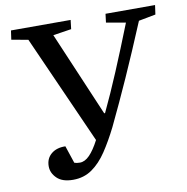

<svg xmlns="http://www.w3.org/2000/svg" viewBox="-81 -788 857 878"><g transform="rotate(-10 348.0 -349.0)"><path d="M381 -263H385Q424 -345 464 -440Q504 -535 551 -654L461 -670L466 -710H696L690 -667L611 -652Q553 -513 504.5 -404.5Q456 -296 407 -194Q377 -134 346 -87.5Q315 -41 277 -14.5Q239 12 189 12Q139 12 114 -12.5Q89 -37 89 -68Q89 -104 114 -125Q139 -146 180 -145L207 -64Q213 -62 218.5 -61Q224 -60 233 -60Q256 -60 278 -82.5Q300 -105 323 -149L98 -654L21 -668L27 -710H304L299 -668L214 -655Z"/></g></svg>

Font: Literata 36pt Medium
Style: Italic
Weight: 500
Italic angle: -2°
Designer: Latin by Veronika Burian and Jose Scaglione. Greek by Irene Vlachou. Cyrillic by Vera Evstafieva
Foundry: TypeTogether
Version: Version 3.002